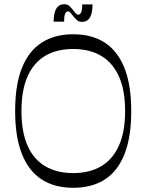

<svg xmlns="http://www.w3.org/2000/svg" viewBox="-20 -878 696 913"><path d="M328 15Q240 15 178.5 -24.5Q117 -64 84.5 -145Q52 -226 52 -350Q52 -475 84.5 -555.5Q117 -636 178.5 -675.5Q240 -715 328 -715Q417 -715 478 -675.5Q539 -636 571.5 -555.5Q604 -475 604 -350Q604 -226 572 -145Q540 -64 478.5 -24.5Q417 15 328 15ZM328 -55Q406 -55 461 -87.5Q516 -120 545.5 -185.5Q575 -251 575 -350Q575 -449 545.5 -514.5Q516 -580 461 -612.5Q406 -645 328 -645Q250 -645 195 -612.5Q140 -580 111 -514.5Q82 -449 82 -350Q82 -251 111 -185.5Q140 -120 195 -87.5Q250 -55 328 -55ZM369 -774Q354 -774 344 -784Q334 -794 326 -804Q320 -812 314.5 -818Q309 -824 303 -824Q296 -824 290.5 -814.5Q285 -805 285 -775H235Q235 -815 247.5 -836.5Q260 -858 286 -858Q301 -858 311.5 -848Q322 -838 330 -827Q335 -820 341 -814Q347 -808 352 -808Q359 -808 365 -817Q371 -826 371 -857H420Q420 -817 408 -795.5Q396 -774 369 -774Z"/></svg>

Font: Ojuju ExtraLight
Style: Regular
Weight: 400
Version: Version 1.000